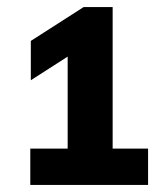

<svg xmlns="http://www.w3.org/2000/svg" viewBox="-20 -830 468 542"><path d="M171 -321.5V-739L216 -699L67 -603.5V-714.5L216 -810H298V-321.5ZM65.5 -308V-410.5H398V-308Z"/></svg>

Font: Encode Sans SC Condensed Thin
Style: Bold
Weight: 700
Version: Version 3.002